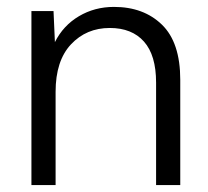

<svg xmlns="http://www.w3.org/2000/svg" viewBox="-20 -536 603 556"><path d="M71 0V-504H135L139 -414Q163 -462 208.5 -489Q254 -516 310 -516Q396 -516 449 -464.5Q502 -413 502 -305V0H432V-297Q432 -376 397 -415.5Q362 -455 298 -455Q230 -455 185.5 -407.5Q141 -360 141 -270V0Z"/></svg>

Font: DM Sans Light
Style: Regular
Weight: 300
Designer: Colophon Foundry, Jonny Pinhorn
Foundry: Colophon Foundry
Version: Version 4.004; ttfautohint (v1.8.4.7-5d5b)